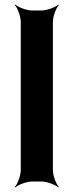

<svg xmlns="http://www.w3.org/2000/svg" viewBox="-20 -796 314 842"><path d="M212 -50V-700C212 -724 226 -761 238 -774L236 -776C223 -764 186 -750 162 -750H121C97 -750 60 -764 47 -776L45 -774C57 -761 71 -724 71 -700V-50C71 -26 57 11 45 24L47 26C60 14 97 0 121 0H162C186 0 223 14 236 26L238 24C226 11 212 -26 212 -50Z"/></svg>

Font: Asimov
Style: EdgeWide
Weight: 500
Designer: Google
Version: Version 2.000980: 2014